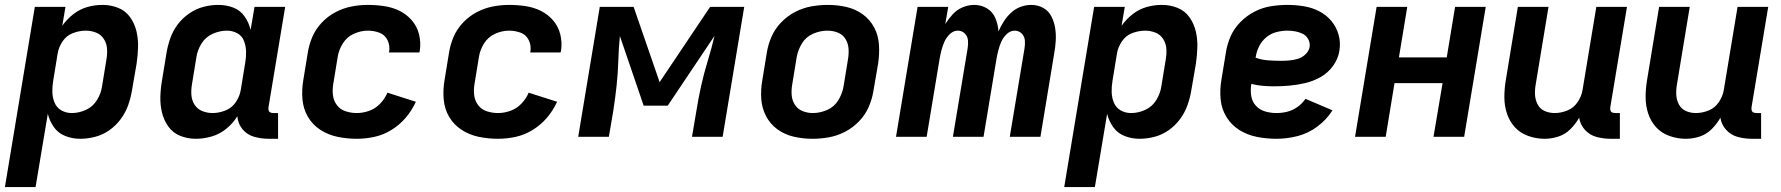

<svg xmlns="http://www.w3.org/2000/svg" viewBox="-45 -558 7265 783"><path d="M-25 205H100L150 -94Q157 -65 174.5 -40Q192 -15 221 -3.5Q250 8 282 8Q312 8 343 0Q374 -8 401 -27Q428 -46 447.5 -72.5Q467 -99 477.5 -128.5Q488 -158 493 -188L512 -298Q517 -332 518 -365.5Q519 -399 511.5 -430.5Q504 -462 485.5 -488Q467 -514 437 -526Q407 -538 373 -538Q342 -538 311.5 -529.5Q281 -521 254.5 -500.5Q228 -480 209 -453L222 -530H97ZM248 -97Q224 -97 205 -108Q186 -119 177.5 -139.5Q169 -160 168.5 -183Q168 -206 172 -229L190 -339Q194 -365 210 -389Q226 -413 252.5 -423Q279 -433 305 -433Q327 -433 347 -425Q367 -417 378.5 -399Q390 -381 391.5 -359.5Q393 -338 389 -315L371 -205Q367 -177 350.5 -150Q334 -123 305.5 -110Q277 -97 248 -97Z M754 8Q786 8 818.5 -1.5Q851 -11 878 -33Q905 -55 923 -84Q925 -54 944 -31Q963 -8 992 0Q1021 8 1052 8H1089V-97H1070Q1063 -97 1057.5 -99.5Q1052 -102 1050.5 -108Q1049 -114 1050 -121L1118 -530H993L977 -436Q970 -466 952.5 -491Q935 -516 906.5 -527Q878 -538 845 -538Q815 -538 784.5 -530Q754 -522 726.5 -503Q699 -484 679.5 -458Q660 -432 649.5 -402Q639 -372 634 -342L616 -232Q610 -198 609 -164.5Q608 -131 615.5 -99.5Q623 -68 641.5 -42Q660 -16 690 -4Q720 8 754 8ZM822 -97Q800 -97 780 -105Q760 -113 748.5 -131Q737 -149 735.5 -170.5Q734 -192 738 -215L756 -325Q760 -353 776.5 -380Q793 -407 822 -420Q851 -433 880 -433Q903 -433 922.5 -422.5Q942 -412 950 -391Q958 -370 958.5 -347.5Q959 -325 955 -302L937 -192Q933 -166 917 -142Q901 -118 874.5 -107.5Q848 -97 822 -97Z M1410 8Q1446 8 1482.5 0Q1519 -8 1552 -28.5Q1585 -49 1610 -78.5Q1635 -108 1651 -143L1535 -180Q1525 -156 1505.5 -135.5Q1486 -115 1460.5 -106Q1435 -97 1410 -97Q1387 -97 1365 -104Q1343 -111 1329.5 -128.5Q1316 -146 1313 -168.5Q1310 -191 1314 -215L1332 -325Q1336 -353 1352.5 -380Q1369 -407 1397.5 -420Q1426 -433 1455 -433Q1480 -433 1502.5 -424.5Q1525 -416 1535.5 -394Q1546 -372 1542 -347L1541 -344H1665Q1666 -347 1667 -351Q1672 -385 1664 -417.5Q1656 -450 1635 -474.5Q1614 -499 1585 -513.5Q1556 -528 1522.5 -533Q1489 -538 1455 -538Q1422 -538 1388.5 -531.5Q1355 -525 1323.5 -508.5Q1292 -492 1267 -465.5Q1242 -439 1228.5 -407Q1215 -375 1210 -342L1192 -232Q1185 -192 1188.5 -152.5Q1192 -113 1211 -81Q1230 -49 1261.5 -28.5Q1293 -8 1331.5 0Q1370 8 1410 8Z M1986 8Q2022 8 2058.5 0Q2095 -8 2128 -28.5Q2161 -49 2186 -78.5Q2211 -108 2227 -143L2111 -180Q2101 -156 2081.5 -135.5Q2062 -115 2036.5 -106Q2011 -97 1986 -97Q1963 -97 1941 -104Q1919 -111 1905.5 -128.5Q1892 -146 1889 -168.5Q1886 -191 1890 -215L1908 -325Q1912 -353 1928.5 -380Q1945 -407 1973.5 -420Q2002 -433 2031 -433Q2056 -433 2078.5 -424.5Q2101 -416 2111.5 -394Q2122 -372 2118 -347L2117 -344H2241Q2242 -347 2243 -351Q2248 -385 2240 -417.5Q2232 -450 2211 -474.5Q2190 -499 2161 -513.5Q2132 -528 2098.5 -533Q2065 -538 2031 -538Q1998 -538 1964.5 -531.5Q1931 -525 1899.5 -508.5Q1868 -492 1843 -465.5Q1818 -439 1804.5 -407Q1791 -375 1786 -342L1768 -232Q1761 -192 1764.5 -152.5Q1768 -113 1787 -81Q1806 -49 1837.5 -28.5Q1869 -8 1907.5 0Q1946 8 1986 8Z M2313 0H2438L2456 -106Q2464 -157 2469.5 -208Q2475 -259 2476.5 -310Q2478 -361 2483 -411L2580 -127H2678L2869 -412Q2857 -361 2841.5 -310.5Q2826 -260 2814.5 -208.5Q2803 -157 2795 -106L2777 0H2902L2990 -530H2851L2645 -223L2539 -530H2401Z M3268 8Q3301 8 3335 2Q3369 -4 3401 -20.5Q3433 -37 3458.5 -63.5Q3484 -90 3498 -122.5Q3512 -155 3517 -188L3536 -298Q3542 -337 3539.5 -375.5Q3537 -414 3520 -446Q3503 -478 3473.5 -499.5Q3444 -521 3407 -529.5Q3370 -538 3331 -538Q3298 -538 3264 -532Q3230 -526 3198 -509.5Q3166 -493 3140.5 -466.5Q3115 -440 3101 -407.5Q3087 -375 3082 -342L3064 -232Q3057 -193 3059.5 -155Q3062 -117 3079 -84.5Q3096 -52 3125.5 -30.5Q3155 -9 3192.5 -0.5Q3230 8 3268 8ZM3270 -97Q3248 -97 3228 -105Q3208 -113 3196.5 -131Q3185 -149 3183.5 -171Q3182 -193 3186 -215L3204 -325Q3209 -354 3225.5 -381Q3242 -408 3271 -420.5Q3300 -433 3329 -433Q3352 -433 3372 -425Q3392 -417 3403 -399Q3414 -381 3415.5 -359.5Q3417 -338 3413 -315L3395 -205Q3390 -176 3373.5 -149Q3357 -122 3328 -109.5Q3299 -97 3270 -97Z M3609 0H3734L3787 -319Q3790 -336 3794.5 -353.5Q3799 -371 3806.5 -388Q3814 -405 3828.5 -419Q3843 -433 3861 -433Q3878 -433 3889.5 -421.5Q3901 -410 3902.5 -393.5Q3904 -377 3901 -360L3841 0H3966L4019 -319Q4022 -336 4026.5 -353.5Q4031 -371 4038.5 -388Q4046 -405 4060.5 -419Q4075 -433 4093 -433Q4110 -433 4121.5 -421.5Q4133 -410 4134.5 -393.5Q4136 -377 4133 -360L4073 0H4198L4254 -339Q4259 -366 4260.5 -392.5Q4262 -419 4258 -444Q4254 -469 4242.5 -491.5Q4231 -514 4209 -526Q4187 -538 4160 -538Q4139 -538 4117 -530Q4095 -522 4078 -506Q4061 -490 4048.5 -470.5Q4036 -451 4027 -430Q4025 -458 4014.5 -483.5Q4004 -509 3980.5 -523.5Q3957 -538 3928 -538Q3905 -538 3881.5 -528.5Q3858 -519 3840.5 -500Q3823 -481 3810 -460L3822 -530H3697Z M4295 205H4420L4470 -94Q4477 -65 4494.5 -40Q4512 -15 4541 -3.5Q4570 8 4602 8Q4632 8 4663 0Q4694 -8 4721 -27Q4748 -46 4767.5 -72.5Q4787 -99 4797.5 -128.5Q4808 -158 4813 -188L4832 -298Q4837 -332 4838 -365.5Q4839 -399 4831.5 -430.5Q4824 -462 4805.5 -488Q4787 -514 4757 -526Q4727 -538 4693 -538Q4662 -538 4631.5 -529.5Q4601 -521 4574.5 -500.5Q4548 -480 4529 -453L4542 -530H4417ZM4568 -97Q4544 -97 4525 -108Q4506 -119 4497.5 -139.5Q4489 -160 4488.5 -183Q4488 -206 4492 -229L4510 -339Q4514 -365 4530 -389Q4546 -413 4572.5 -423Q4599 -433 4625 -433Q4647 -433 4667 -425Q4687 -417 4698.5 -399Q4710 -381 4711.5 -359.5Q4713 -338 4709 -315L4691 -205Q4687 -177 4670.5 -150Q4654 -123 4625.5 -110Q4597 -97 4568 -97Z M5161 8Q5203 8 5246.5 -3Q5290 -14 5327.5 -42Q5365 -70 5389 -108L5279 -155Q5266 -136 5246.5 -122Q5227 -108 5205 -102.5Q5183 -97 5161 -97Q5137 -97 5114.5 -103.5Q5092 -110 5076.5 -127Q5061 -144 5057.5 -167.5Q5054 -191 5058 -215V-216Q5080 -210 5104 -208Q5128 -206 5151 -206H5152Q5184 -206 5215.5 -209Q5247 -212 5279 -219.5Q5311 -227 5341 -244Q5371 -261 5391.5 -289.5Q5412 -318 5417 -350Q5423 -384 5414 -416Q5405 -448 5384.5 -472.5Q5364 -497 5335 -512Q5306 -527 5272.5 -532.5Q5239 -538 5205 -538Q5172 -538 5137.5 -532.5Q5103 -527 5071 -510.5Q5039 -494 5013 -467.5Q4987 -441 4973 -408.5Q4959 -376 4954 -342L4936 -232Q4929 -191 4933 -151.5Q4937 -112 4957.5 -79.5Q4978 -47 5010.5 -27Q5043 -7 5082 0.5Q5121 8 5161 8ZM5179 -310Q5152 -310 5125.5 -312Q5099 -314 5075 -323L5076 -325Q5079 -347 5089.5 -368.5Q5100 -390 5118.5 -405.5Q5137 -421 5160 -427Q5183 -433 5205 -433Q5222 -433 5238 -430Q5254 -427 5268 -420Q5282 -413 5290 -398.5Q5298 -384 5296 -367Q5293 -350 5279 -336.5Q5265 -323 5247.5 -318Q5230 -313 5213 -311.5Q5196 -310 5179 -310Z M5481 0H5606L5642 -219H5838L5801 0H5926L6014 -530H5889L5855 -324H5660L5694 -530H5569Z M6254 8Q6282 8 6310 -1Q6338 -10 6359.5 -31.5Q6381 -53 6395 -78Q6399 -50 6418.5 -28.5Q6438 -7 6466 0.5Q6494 8 6524 8H6561V-97H6542Q6535 -97 6529.5 -99.5Q6524 -102 6522.5 -108Q6521 -114 6522 -121L6590 -530H6465L6409 -192Q6405 -166 6389 -142Q6373 -118 6347 -107.5Q6321 -97 6295 -97Q6273 -97 6254 -105.5Q6235 -114 6225.5 -132.5Q6216 -151 6215 -172Q6214 -193 6218 -215L6270 -530H6145L6096 -232Q6090 -197 6090 -162Q6090 -127 6100.5 -95Q6111 -63 6133 -39Q6155 -15 6187.5 -3.5Q6220 8 6254 8Z M6830 8Q6858 8 6886 -1Q6914 -10 6935.5 -31.5Q6957 -53 6971 -78Q6975 -50 6994.5 -28.5Q7014 -7 7042 0.5Q7070 8 7100 8H7137V-97H7118Q7111 -97 7105.5 -99.5Q7100 -102 7098.5 -108Q7097 -114 7098 -121L7166 -530H7041L6985 -192Q6981 -166 6965 -142Q6949 -118 6923 -107.5Q6897 -97 6871 -97Q6849 -97 6830 -105.5Q6811 -114 6801.5 -132.5Q6792 -151 6791 -172Q6790 -193 6794 -215L6846 -530H6721L6672 -232Q6666 -197 6666 -162Q6666 -127 6676.5 -95Q6687 -63 6709 -39Q6731 -15 6763.5 -3.5Q6796 8 6830 8Z"/></svg>

Font: Iosevka Sparkle
Style: Bold Italic
Weight: 700
Italic angle: -9°
Designer: Belleve Invis
Foundry: Belleve Invis
Version: Version 4.5.0; ttfautohint (v1.8.3)